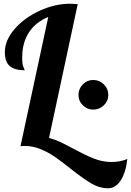

<svg xmlns="http://www.w3.org/2000/svg" viewBox="-20 -760 703 1030"><path d="M470.5 224.5C499.5 241.5 529 250 559 250C586.3 250 609.2 236 627.5 208C645.8 180 657.7 141.7 663 93C637 103.7 609 109 579 109C545.7 109 513.7 102.8 483 90.5C452.3 78.2 415.3 60.3 372 37C344 21.7 320.2 9.5 300.5 0.5C280.8 -8.5 261.7 -15.3 243 -20L397 -738C379.7 -739.3 366.3 -740 357 -740C302.3 -740 247.7 -727.5 193 -702.5C138.3 -677.5 93.5 -644.8 58.5 -604.5C23.5 -564.2 6 -522.7 6 -480C6 -445.3 14.8 -420.5 32.5 -405.5C50.2 -390.5 77 -383 113 -383C113 -384.3 110.7 -389.8 106 -399.5C101.3 -409.2 99 -426.3 99 -451C99 -504.3 111.2 -549.5 135.5 -586.5C159.8 -623.5 194.3 -651 239 -669L90 24C95.3 23.3 103 23 113 23C141.7 23 169.8 28.7 197.5 40C225.2 51.3 250.8 65.2 274.5 81.5C298.2 97.8 326.7 119.3 360 146C404.7 181.3 441.5 207.5 470.5 224.5ZM424.5 -195C440.2 -179.7 458.7 -172 480 -172C502 -172 521 -179.7 537 -195C553 -210.3 561 -228.7 561 -250C561 -272.7 553 -291.8 537 -307.5C521 -323.2 502 -331 480 -331C458.7 -331 440.2 -323.2 424.5 -307.5C408.8 -291.8 401 -272.7 401 -250C401 -228.7 408.8 -210.3 424.5 -195Z"/></svg>

Font: DonutKreme
Style: Regular
Weight: 400
Designer: Impallari Type
Foundry: Impallari Type
Version: Version 2.100